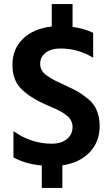

<svg xmlns="http://www.w3.org/2000/svg" viewBox="-20 -807 550 942"><path d="M286 115H185V5Q102 -3 46 -35V-164Q132 -102 234 -102Q280 -102 308 -124.5Q336 -147 336 -185Q336 -196 332.5 -205.5Q329 -215 324.5 -222.5Q320 -230 310 -238Q300 -246 293 -251Q286 -256 270.5 -264Q255 -272 247 -275.5Q239 -279 219 -287.5Q199 -296 191 -300Q122 -332 81.5 -374Q41 -416 41 -489Q41 -567 93 -617Q145 -667 234 -677V-787H336V-675Q394 -667 437 -646V-524Q362 -569 277 -569Q230 -569 203.5 -548Q177 -527 177 -494Q177 -476 185.5 -461.5Q194 -447 214 -433.5Q234 -420 249.5 -412Q265 -404 296 -390Q334 -373 359 -359Q384 -345 412.5 -321.5Q441 -298 455 -264.5Q469 -231 469 -189Q469 -111 419.5 -59.5Q370 -8 286 4Z"/></svg>

Font: Hind Siliguri SemiBold
Style: Regular
Weight: 600
Designer: Jyotish Sonowal
Foundry: Indian Type Foundry
Version: Version 1.001;PS 1.0;hotconv 1.0.86;makeotf.lib2.5.63406; tt